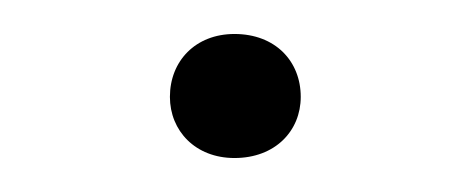

<svg xmlns="http://www.w3.org/2000/svg" viewBox="-20 -88 277 113"><path d="M118 5C142 5 157 -11 157 -31C157 -52 142 -68 118 -68C95 -68 80 -52 80 -31C80 -11 95 5 118 5Z"/></svg>

Font: Gantari Light
Style: Regular
Weight: 300
Designer: Anugrah Pasau
Foundry: Lafontype
Version: Version 1.000